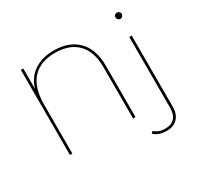

<svg xmlns="http://www.w3.org/2000/svg" viewBox="-184 -942 1423 1369"><g transform="rotate(-30 527.5 -257.5)"><path d="M133 0V-700H153V-524L151 -527Q177 -616 243 -659.5Q309 -703 404 -703Q529 -703 601 -631Q673 -559 673 -422V0H653V-421Q653 -551 587.5 -617.5Q522 -684 403 -684Q284 -684 218.5 -614.5Q153 -545 153 -401V0ZM818 197Q788 197 760 188Q732 179 714 160L728 146Q762 178 817 178Q867 178 893.5 149Q920 120 920 65V-517H940V70Q940 127 908.5 162Q877 197 818 197ZM930 -660Q920 -660 912 -668Q904 -676 904 -686Q904 -697 912 -704.5Q920 -712 930 -712Q941 -712 948.5 -704.5Q956 -697 956 -686Q956 -676 948.5 -668Q941 -660 930 -660Z"/></g></svg>

Font: Montserrat Alternates Thin
Style: Regular
Weight: 100
Designer: Julieta Ulanovsky
Foundry: Julieta Ulanovsky
Version: Version 9.000